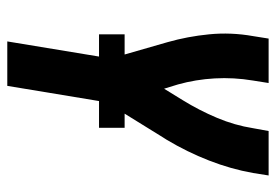

<svg xmlns="http://www.w3.org/2000/svg" viewBox="-138 -432 775 540"><g transform="rotate(90 250.0 -162.5)"><path d="M97 205 145 -86 99 -246Q83 -302 77 -363Q71 -424 82 -486L89 -530H214L207 -486Q198 -432 201 -378.5Q204 -325 218 -275L230 -236L262 -288Q291 -335 312 -385Q333 -435 341 -486L349 -530H474L467 -486Q456 -424 432 -362.5Q408 -301 374 -244Q372 -241 370.5 -238.5Q369 -236 367 -233L268 -73L222 205ZM340 -53H77V-125H340Z"/></g></svg>

Font: Iosevka Curly XBdObl
Style: Regular
Weight: 800
Italic angle: -9°
Monospace: yes
Designer: Belleve Invis
Foundry: Belleve Invis
Version: Version 11.1.0; ttfautohint (v1.8.3)